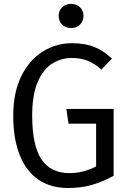

<svg xmlns="http://www.w3.org/2000/svg" viewBox="-20 -935 655 967"><path d="M46.7 -353.3Q46.7 -469.7 87.7 -552.1Q128.7 -634.4 196.2 -675.9Q263.6 -717.4 342.1 -717.4Q408.2 -717.4 454.4 -698.7Q500.5 -680 544.1 -640L490.3 -584.1Q457.9 -614.4 422.1 -628.7Q386.2 -643.1 342.6 -643.1Q287.7 -643.1 242.6 -614.6Q197.4 -586.2 169.7 -521.5Q142.1 -456.9 142.1 -353.3Q142.1 -202.1 188.7 -132.6Q235.4 -63.1 329.7 -63.1Q401 -63.1 464.1 -96.9V-312.3H325.1L314.4 -386.2H552.3V-49.7Q497.9 -20 444.4 -4.1Q390.8 11.8 321.5 11.8Q236.9 11.8 175.4 -29Q113.8 -69.7 80.3 -151.5Q46.7 -233.3 46.7 -353.3ZM400.5 -855.4Q400.5 -828.7 383.1 -811.3Q365.6 -793.8 337.4 -793.8Q310.3 -793.8 292.8 -811.3Q275.4 -828.7 275.4 -855.4Q275.4 -881 292.8 -898.2Q310.3 -915.4 337.4 -915.4Q365.6 -915.4 383.1 -898.2Q400.5 -881 400.5 -855.4Z"/></svg>

Font: Fira Code
Style: Regular
Weight: 400
Designer: Carrois Corporate, Edenspiekermann AG, Nikita Prokopov
Foundry: Carrois Corporate, Edenspiekermann AG, Nikita Prokopov
Version: Version 5.002